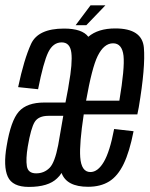

<svg xmlns="http://www.w3.org/2000/svg" viewBox="-29 -712 576 736"><path d="M81.5 4.5Q18.5 4.5 0.8 -34.8Q-17 -74 -3.5 -152.5Q12.5 -249.5 43.2 -284.2Q74 -319 141 -319H222Q227 -346.5 232 -371.5L234.5 -387.5Q249.5 -470.5 244.5 -510Q239.5 -549.5 207.5 -549.5Q174.5 -549.5 156 -511.8Q137.5 -474 117 -370L40.5 -378Q63 -484.5 90 -543.5Q117 -602.5 216.5 -602.5Q286 -602.5 309.5 -571Q347 -603 413 -603Q516 -603 522.5 -529.5Q529 -456 503 -301Q500 -285.5 497.5 -273.5H292Q275 -161.5 278.5 -110Q282.5 -52.5 317.5 -52.5Q346 -52.5 369 -91.5Q392 -130.5 408.5 -217.5L483 -209Q467.5 -130 445 -83.5Q422.5 -37 389.5 -16.5Q356.5 4 308.5 4Q226.5 4 207 -49Q199.5 -37 190 -28.5Q156.5 4.5 81.5 4.5ZM301 -326H428.5Q449.5 -451 444.5 -498Q439 -546 404.5 -546Q369.5 -546 345.5 -497.5Q323.5 -453 301 -326ZM194 -155.5 213.5 -268H157Q118.5 -268 104 -244.5Q89.5 -221 77.5 -150.5Q69.5 -102.5 74 -75Q78.5 -47.5 109.5 -47.5Q140.5 -47.5 161.5 -69Q181 -89 194 -155.5ZM261 -615.5 318 -691.5H375L302 -615.5Z"/></svg>

Font: Anybody Condensed Regular
Style: Italic
Weight: 400
Width: 3
Italic angle: -10°
Designer: Tyler Finck
Foundry: Etcetera Type Company
Version: Version 1.010; ttfautohint (v1.8.3) -l 8 -r 50 -G 200 -x 14 